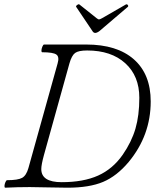

<svg xmlns="http://www.w3.org/2000/svg" viewBox="-20 -874 724 897"><path d="M411.1 -730 335.9 -841.8Q333.5 -845.7 340.6 -850.8Q347.7 -856 351.1 -853L431.2 -789.1Q439 -783.2 441.9 -783.2Q446.8 -783.2 457 -789.1L567.9 -853Q571.3 -855 574.5 -853Q577.6 -851.1 578.6 -848.1Q579.6 -845.2 578.1 -842.8L444.8 -729Q433.1 -720.2 424.8 -720.2Q416.5 -720.2 411.1 -730ZM3.9 2.9Q0.5 1.5 1 -6.3Q1.5 -14.2 5.4 -23.2Q9.3 -32.2 13.2 -32.2Q64 -32.2 83.5 -43.2Q103 -54.2 112.8 -88.9L249 -577.1Q258.3 -608.4 243.4 -619.1Q228.5 -629.9 176.8 -629.9Q172.9 -631.3 173.6 -639.4Q174.3 -647.5 178.2 -656.7Q182.1 -666 186 -666H382.8Q526.9 -666 605.5 -596.7Q684.1 -527.3 684.1 -399.9Q684.1 -241.7 581.1 -117.2Q525.9 -51.3 461.7 -24.2Q397.5 2.9 294.9 2.9Q264.6 2.9 205.6 1.5Q146.5 0 119.1 0Q61 0 3.9 2.9ZM268.1 -22.9Q369.6 -22.9 438.2 -53.7Q506.8 -84.5 553.2 -150.9Q594.7 -210.9 612.8 -272.9Q630.9 -335 630.9 -417Q630.9 -519 565.2 -578.6Q499.5 -638.2 387.2 -638.2Q346.7 -638.2 330.8 -626.5Q314.9 -614.7 304.2 -577.1L185.1 -148.9Q172.9 -104 172.9 -84Q172.9 -22.9 268.1 -22.9Z"/></svg>

Font: Junicode SmCond Light
Style: Italic
Weight: 300
Width: 4
Italic angle: -11°
Designer: Peter S. Baker
Version: Version 2.206